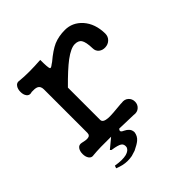

<svg xmlns="http://www.w3.org/2000/svg" viewBox="-182 -672 948 948"><g transform="rotate(-45 291.5 -198.5)"><path d="M114.3 111.3 109.4 125Q126 131.8 142.6 135.7Q159.2 139.6 175.8 139.6Q191.4 139.6 207 136.7Q221.7 132.8 235.4 127.9Q265.6 113.3 278.3 102.5Q296.9 86.9 299.8 62.5Q298.8 44.9 288.1 35.2Q282.2 28.3 268.6 21.5Q257.8 16.6 255.9 13.7Q251 8.8 254.9 2L258.8 -2.9L356.4 0Q379.9 3.9 394.5 -9.8Q408.2 -22.5 408.2 -42Q408.2 -61.5 394.5 -74.2Q379.9 -87.9 356.4 -84H350.6Q283.2 -77.1 259.8 -78.1Q222.7 -80.1 222.7 -99.6V-325.2Q286.1 -389.6 326.2 -419.9Q371.1 -453.1 398.4 -453.1Q422.9 -453.1 433.6 -438.5Q445.3 -420.9 446.3 -376Q446.3 -356.4 460.9 -344.7Q474.6 -334 494.1 -335Q513.7 -335.9 527.3 -348.6Q542 -362.3 542 -383.8Q541 -453.1 502.9 -496.1Q465.8 -537.1 413.1 -537.1Q370.1 -537.1 335 -522.5Q301.8 -507.8 256.8 -469.7L248 -463.9Q231.4 -450.2 227.5 -456.1Q222.7 -464.8 222.7 -518.6Q180.7 -515.6 143.6 -515.6Q106.4 -515.6 78.1 -518.6Q60.5 -522.5 50.8 -507.8Q42 -495.1 42 -475.6Q42 -456.1 50.8 -444.3Q60.5 -430.7 78.1 -435.5L80.1 -436.5Q103.5 -437.5 114.3 -433.6Q132.8 -426.8 132.8 -403.3V-99.6Q132.8 -80.1 113.3 -79.1Q101.6 -78.1 78.1 -84Q60.5 -87.9 50.8 -74.2Q42 -61.5 42 -42Q42 -22.5 50.8 -9.8Q60.5 3.9 78.1 0Q97.7 -2 130.9 -2.9Q163.1 -2.9 202.1 -2.9L151.4 39.1L157.2 44.9Q197.3 50.8 210 59.6Q222.7 68.4 219.7 87.9Q213.9 105.5 188.5 112.3Q161.1 119.1 114.3 111.3Z"/></g></svg>

Font: Gungsuh
Style: Regular
Weight: 400
Version: Version 2.21